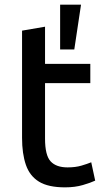

<svg xmlns="http://www.w3.org/2000/svg" viewBox="-20 -796 450 827"><path d="M260 11Q188 11 148 -13.5Q108 -38 91.5 -86Q75 -134 75 -202V-664L174 -681V-521H369V-438H174V-199Q174 -127 198 -101Q222 -75 271 -75Q305 -75 330.5 -82.5Q356 -90 373 -97L390 -18Q371 -9 337 1Q303 11 260 11ZM239 -583V-776H329L300 -583Z"/></svg>

Font: Ubuntu Sans Medium
Style: Regular
Weight: 500
Designer: Dalton Maag Ltd
Foundry: Dalton Maag Ltd
Version: Version 1.006; ttfautohint (v1.8.4.7-5d5b)